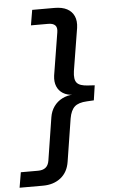

<svg xmlns="http://www.w3.org/2000/svg" viewBox="-116 -745 583 965"><g transform="rotate(-5 175.0 -262.5)"><path d="M-57 180 -44 103H43Q67 103 81 92Q95 81 99 57L133 -159Q138 -190 154.5 -213Q171 -236 196.5 -249Q222 -262 252 -263V-262Q222 -263 201 -276Q180 -289 170.5 -312Q161 -335 165 -366L200 -582Q204 -606 193 -617Q182 -628 158 -628H71L84 -705H196Q235 -705 259.5 -692Q284 -679 295 -654.5Q306 -630 301 -595L266 -380Q260 -338 274.5 -321Q289 -304 331 -302L364 -300L353 -225L318 -223Q275 -221 255.5 -203Q236 -185 229 -145L195 70Q187 123 151 151.5Q115 180 61 180Z"/></g></svg>

Font: Nunito Sans 10pt SemiExpanded Medium
Style: Italic
Weight: 500
Width: 6
Italic angle: -9°
Designer: Vernon Adams
Foundry: Vernon Adams
Version: Version 3.101;gftools[0.9.27]